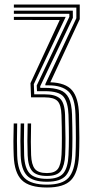

<svg xmlns="http://www.w3.org/2000/svg" viewBox="-20 -820 427 847"><path d="M187.2 7.2Q109.2 7.2 76.2 -25.4Q43.2 -58 40.5 -133Q39.2 -164.5 39.2 -198.1Q39.2 -231.8 40.5 -275.2H55.8Q54.8 -231.5 54.8 -198.4Q54.8 -165.2 55.8 -133.5Q58.2 -65 87.8 -35.2Q117.2 -5.5 187.2 -5.5Q255.5 -5.5 282.5 -36.1Q309.5 -66.8 313 -133.8Q316.5 -198.8 313 -314.5Q310.8 -390.5 281.4 -417Q252 -443.5 195 -443.5H180.2L180 -449.2L316.8 -739.8V-786.5H41.2V-800H331.8V-735.5L202 -457Q269.8 -454.8 298 -421.6Q326.2 -388.5 328.5 -315.2Q330 -256.8 330.1 -213Q330.2 -169.2 328.5 -133Q324.5 -58 293.2 -25.4Q262 7.2 187.2 7.2ZM187.2 -18.2Q125.2 -18.2 99.4 -45.1Q73.5 -72 71.2 -134.2Q70 -165.8 70 -198.2Q70 -230.8 71.2 -275.2H86.5Q85.5 -230 85.5 -197.9Q85.5 -165.8 86.5 -134.8Q88.5 -79 110.9 -55Q133.2 -31 187.2 -31Q239.5 -31 259.8 -56Q280 -81 282.2 -136Q284 -172 284 -214.1Q284 -256.2 282.2 -313.2Q280.2 -368.2 260.6 -393Q241 -417.8 177.5 -417.8H143.2L142 -443L286 -745.8V-759.2H41.2V-772.8H301.2L301.5 -741.5L157.2 -439.2L157.8 -432.5H177.5Q218 -432.5 244.1 -423Q270.2 -413.5 283.2 -388Q296.2 -362.5 297.8 -314Q299.5 -253 299.5 -211.6Q299.5 -170.2 297.8 -134.5Q294.5 -73.8 271 -46Q247.5 -18.2 187.2 -18.2ZM187.2 -43.8Q141 -43.8 122.4 -65Q103.8 -86.2 102 -135Q100.8 -166.2 100.8 -198Q100.8 -229.8 102 -275.2H117.2Q116 -223.5 116.1 -194.2Q116.2 -165 117.2 -136.2Q118.8 -94.2 133.5 -75.4Q148.2 -56.5 187.2 -56.5Q221.8 -56.5 235.5 -75.2Q249.2 -94 251.5 -138.2Q253 -166.5 253 -211.2Q253 -256 251.2 -312Q249.8 -358 233.8 -374.2Q217.8 -390.5 177.8 -390.5H117L114.5 -453.2L243.5 -731.8L41.2 -732V-745.5H269.8L129.2 -448.8L131 -403.8H177.5Q224.2 -403.8 244.8 -385.1Q265.2 -366.5 267 -312.5Q268.8 -250 268.9 -210Q269 -170 267.5 -137.2Q265.2 -89.5 249 -66.6Q232.8 -43.8 187.2 -43.8Z"/></svg>

Font: Big Shoulders Inline Display Medium
Style: Regular
Weight: 500
Designer: Patric King
Foundry: XO Type Co
Version: Version 1.000